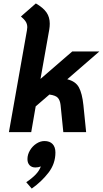

<svg xmlns="http://www.w3.org/2000/svg" viewBox="-20 -770 599 1119"><path d="M466 -158 482 0H349L333 -158Q330 -185 317.5 -199.5Q305 -214 268 -219L188 -150L162 0H32L137 -593Q139 -605 139 -611Q139 -629 130.5 -643Q122 -657 102 -674L189 -750Q232 -725 251 -697.5Q270 -670 270 -632Q270 -615 267 -597L216 -310L401 -470H559L372 -308Q421 -296 440 -260.5Q459 -225 466 -158ZM303 119Q303 184 262.5 236.5Q222 289 165 329L133 292Q167 269 188 247Q209 225 218 200Q204 206 186 206Q165 206 152.5 193Q140 180 140 157Q140 131 154.5 106.5Q169 82 192 67Q215 52 239 52Q270 52 286.5 69.5Q303 87 303 119Z"/></svg>

Font: KoHo
Style: Bold Italic
Weight: 700
Italic angle: -10°
Version: Version 1.000; ttfautohint (v1.6)